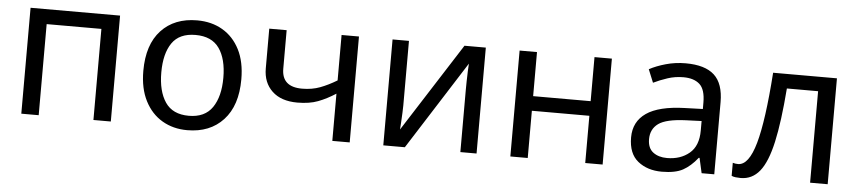

<svg xmlns="http://www.w3.org/2000/svg" viewBox="-38 -752 4327 968"><g transform="rotate(5 2125.5 -268.0)"><path d="M538 -536V0H450V-461H173V0H85V-536Z M1175 -269Q1175 -136 1107.5 -63Q1040 10 925 10Q854 10 798.5 -22.5Q743 -55 711 -117.5Q679 -180 679 -269Q679 -402 746 -474Q813 -546 928 -546Q1001 -546 1056.5 -513.5Q1112 -481 1143.5 -419.5Q1175 -358 1175 -269ZM770 -269Q770 -174 807.5 -118.5Q845 -63 927 -63Q1008 -63 1046 -118.5Q1084 -174 1084 -269Q1084 -364 1046 -418Q1008 -472 926 -472Q844 -472 807 -418Q770 -364 770 -269Z M1381 -536V-341Q1381 -249 1484 -249Q1534 -249 1575 -264.5Q1616 -280 1659 -306V-536H1747V0H1659V-239Q1614 -210 1570.5 -193.5Q1527 -177 1466 -177Q1384 -177 1338.5 -220Q1293 -263 1293 -335V-536Z M2000 -536V-209Q2000 -197 1999 -173Q1998 -149 1996.5 -125Q1995 -101 1994 -87L2281 -536H2389V0H2307V-316Q2307 -332 2307.5 -358Q2308 -384 2309 -409.5Q2310 -435 2311 -448L2026 0H1917V-536Z M2648 -536V-313H2939V-536H3027V0H2939V-239H2648V0H2560V-536Z M3400 -545Q3498 -545 3545 -502Q3592 -459 3592 -365V0H3528L3511 -76H3507Q3472 -32 3433.5 -11Q3395 10 3327 10Q3254 10 3206 -28.5Q3158 -67 3158 -149Q3158 -229 3221 -272.5Q3284 -316 3415 -320L3506 -323V-355Q3506 -422 3477 -448Q3448 -474 3395 -474Q3353 -474 3315 -461.5Q3277 -449 3244 -433L3217 -499Q3252 -518 3300 -531.5Q3348 -545 3400 -545ZM3505 -262 3426 -259Q3326 -255 3287.5 -227Q3249 -199 3249 -148Q3249 -103 3276.5 -82Q3304 -61 3347 -61Q3415 -61 3460 -98.5Q3505 -136 3505 -214Z M4166 0H4077V-463H3919Q3906 -294 3883 -190.5Q3860 -87 3822 -40Q3784 7 3726 7Q3713 7 3700.5 5.5Q3688 4 3680 0V-66Q3686 -64 3693 -63Q3700 -62 3707 -62Q3761 -62 3793.5 -177Q3826 -292 3843 -536H4166Z"/></g></svg>

Font: Noto IKEA Simplified Chinese
Style: Regular
Weight: 400
Designer: Monotype Design Team
Foundry: Monotype Imaging Inc.
Version: Version 1.100